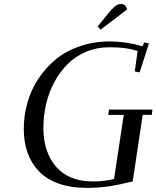

<svg xmlns="http://www.w3.org/2000/svg" viewBox="-20 -916 771 946"><path d="M97.2 -279.8Q97.2 -346.2 114.7 -408.9Q132.3 -471.7 168.2 -526.6Q204.1 -581.5 253.9 -622.8Q303.7 -664.1 372.8 -688Q441.9 -711.9 522 -711.9Q597.7 -711.9 683.1 -688L689.9 -707L713.9 -702.1L668 -559.1L644 -564L658.2 -665Q616.7 -676.8 586.7 -679.9Q556.6 -683.1 517.1 -683.1Q456.5 -683.1 404.1 -660.9Q351.6 -638.7 313.5 -600.6Q275.4 -562.5 248 -512Q220.7 -461.4 207.3 -403.8Q193.8 -346.2 193.8 -286.1Q193.8 -166 256.8 -94Q319.8 -22 437 -22Q495.6 -22 542 -34.2L589.8 -350.1H513.2L517.1 -376H731L728 -350.1H683.1L633.8 -22Q565.4 -5.4 515.9 2.2Q466.3 9.8 408.2 9.8Q329.1 9.8 268.8 -11.7Q208.5 -33.2 171.4 -72.3Q134.3 -111.3 115.7 -163.6Q97.2 -215.8 97.2 -279.8ZM460.9 -785.2 524.9 -863.8Q542.5 -882.8 552.5 -889.4Q562.5 -896 576.2 -896Q581.5 -896 586.9 -894.3Q592.3 -892.6 594.7 -890.6L597.2 -889.2L606.9 -870.1L476.1 -770Z"/></svg>

Font: Dehuti
Style: Bold-Italic
Weight: 700
Version: Version 1.2